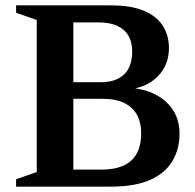

<svg xmlns="http://www.w3.org/2000/svg" viewBox="-20 -696 729 716"><path d="M192.5 -612.5 196 -676H393Q470.5 -676 518.2 -655.2Q566 -634.5 588 -598.5Q610 -562.5 610 -517Q610 -453.5 568.2 -411Q526.5 -368.5 453 -361.5L454 -369.5Q545.5 -364.5 597.5 -317.8Q649.5 -271 649.5 -198Q649.5 -140.5 623.2 -95.8Q597 -51 540.5 -25.5Q484 0 393 0H196.5L192 -63.5H358.5Q405.5 -63.5 438.5 -77.5Q471.5 -91.5 489 -121.8Q506.5 -152 506.5 -200Q506.5 -238 491.5 -266.5Q476.5 -295 444.8 -311.2Q413 -327.5 362.5 -327.5H191.5L192.5 -389.5H357.5Q411.5 -389.5 442.2 -418Q473 -446.5 473 -505Q473 -538 459.5 -562Q446 -586 418 -599.2Q390 -612.5 347 -612.5ZM40 0V-27.5L117 -54.5V-621.5L40 -648.5V-676H253.5V0Z"/></svg>

Font: Newsreader 16pt SemiBold
Style: Regular
Weight: 600
Designer: Hugues Gentile
Foundry: Production Type
Version: Version 1.003